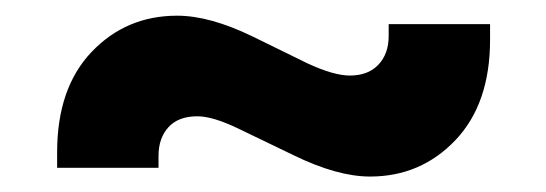

<svg xmlns="http://www.w3.org/2000/svg" viewBox="-20 -463 700 246"><path d="M454.1 -236.8Q412.1 -236.8 356 -264.2L286.1 -297.9Q252.9 -314 232.9 -314Q208.5 -314 195.8 -300Q183.1 -286.1 183.1 -263.2V-248H53.2V-268.1Q53.2 -350.1 97.4 -396.5Q141.6 -442.9 207 -442.9Q249 -442.9 304.2 -416L374 -381.8Q407.7 -366.2 428.2 -366.2Q451.7 -366.2 464.8 -380.1Q478 -394 478 -417V-432.1H607.9V-412.1Q607.9 -330.1 563.5 -283.4Q519 -236.8 454.1 -236.8Z"/></svg>

Font: TASA Orbiter Text
Style: Bold
Weight: 700
Designer: Weizhong Zhang
Version: Version 1.000;Glyphs 3.1.2 (3151)